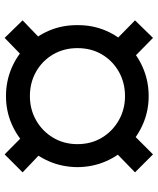

<svg xmlns="http://www.w3.org/2000/svg" viewBox="54 -714 677 824"><g transform="rotate(90 392.0 -302.5)"><path d="M393.1 9.8Q330.1 9.8 274.7 -13.4Q219.2 -36.6 177.2 -78.4Q135.3 -120.1 111.6 -176Q87.9 -231.9 88.4 -296.9Q87.9 -361.8 111.6 -417.5Q135.3 -473.1 177.2 -514.6Q219.2 -556.2 274.7 -579.3Q330.1 -602.5 393.1 -602.5Q455.1 -602.5 510 -579.3Q564.9 -556.2 607.2 -514.6Q649.4 -473.1 673.3 -417.5Q697.3 -361.8 697.8 -296.9Q697.3 -231.9 673.3 -176Q649.4 -120.1 607.2 -78.4Q564.9 -36.6 510 -13.4Q455.1 9.8 393.1 9.8ZM393.1 -92.8Q449.7 -92.8 496.6 -119.4Q543.5 -146 571.3 -192.4Q599.1 -238.8 599.1 -296.9Q599.1 -356 571.3 -401.9Q543.5 -447.8 496.6 -474.4Q449.7 -501 393.1 -501Q335 -501 288.1 -474.4Q241.2 -447.8 214.1 -401.9Q187 -356 187 -296.9Q187 -238.8 214.1 -192.4Q241.2 -146 288.1 -119.4Q335 -92.8 393.1 -92.8ZM616.7 -443.4 541.5 -519.5 643.1 -621.1 720.2 -543.9ZM643.1 15.6 541.5 -85 616.7 -160.2 720.2 -61.5ZM143.1 15.6 67.9 -61.5 170.4 -160.2 246.6 -85ZM170.4 -443.4 67.9 -543.9 143.1 -621.1 246.6 -519.5Z"/></g></svg>

Font: Inter 24pt Black
Style: Regular
Weight: 900
Designer: Rasmus Andersson
Foundry: rsms
Version: Version 4.001;git-66647c0bb